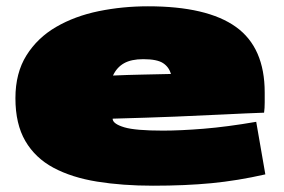

<svg xmlns="http://www.w3.org/2000/svg" viewBox="-20 -580 903 610"><path d="M466 10Q369 10 288.5 -3Q208 -16 150 -47Q92 -78 60.5 -132Q29 -186 29 -268Q29 -348 64 -404Q99 -460 158.5 -494.5Q218 -529 293.5 -544.5Q369 -560 450 -560Q638 -560 729.5 -494.5Q821 -429 821 -286Q821 -273 821 -254.5Q821 -236 819 -222Q762 -220 693 -216.5Q624 -213 537 -209.5Q450 -206 338 -203V-201Q340 -186 375 -175.5Q410 -165 498 -165Q553 -165 627 -171Q701 -177 794 -193L823 -26Q735 -6 652 2Q569 10 466 10ZM339 -340Q383 -342 431.5 -343Q480 -344 523 -345Q517 -367 498 -379.5Q479 -392 435 -392Q397 -392 374 -379Q351 -366 339 -340Z"/></svg>

Font: Georama ExtraExtended Black
Style: Regular
Weight: 900
Width: 8
Designer: Jean-Baptiste Levee
Foundry: Production Type
Version: Version 1.000